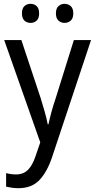

<svg xmlns="http://www.w3.org/2000/svg" viewBox="-20 -746 499 1006"><path d="M2 -536H92L193 -232Q204 -196 214 -161.5Q224 -127 230 -95H234Q239 -120 249 -157Q259 -194 272 -232L367 -536H457L253 77Q227 155 186.5 197.5Q146 240 77 240Q57 240 41 237.5Q25 235 12 232V161Q22 164 36 166Q50 168 64 168Q103 168 127 143.5Q151 119 167 70L191 0ZM95 -676Q95 -702 108 -714Q121 -726 140 -726Q159 -726 172 -714Q185 -702 185 -676Q185 -650 172 -638Q159 -626 140 -626Q121 -626 108 -638Q95 -650 95 -676ZM273 -676Q273 -702 286.5 -714Q300 -726 318 -726Q337 -726 350.5 -714Q364 -702 364 -676Q364 -650 350.5 -638Q337 -626 318 -626Q300 -626 286.5 -638Q273 -650 273 -676Z"/></svg>

Font: Noto Sans SemiCondensed
Style: Regular
Weight: 400
Width: 4
Designer: Monotype Design Team
Foundry: Monotype Imaging Inc.
Version: Version 2.013; ttfautohint (v1.8.4.7-5d5b)